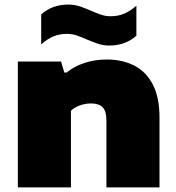

<svg xmlns="http://www.w3.org/2000/svg" viewBox="-20 -819 771 839"><path d="M58 0V-550H247L261 -502H271Q303.5 -529 349 -544Q394.5 -559 447 -559Q514 -559 566 -532.8Q618 -506.5 647.5 -450.2Q677 -394 677 -304V0H445V-291Q445 -334.5 428 -350.8Q411 -367 378 -367Q352 -367 328.5 -358.2Q305 -349.5 290 -335V0ZM457 -620Q430 -620 406 -628.5Q382 -637 359.5 -646.5Q338 -656 316.8 -663.5Q295.5 -671 273 -671Q241 -671 214.8 -660.5Q188.5 -650 160 -625V-756Q207.5 -799 279 -799Q306 -799 330 -790.8Q354 -782.5 376.5 -772.5Q398 -763 419.2 -755.5Q440.5 -748 463 -748Q495.5 -748 521.5 -758.8Q547.5 -769.5 576 -794V-663Q528.5 -620 457 -620Z"/></svg>

Font: Encode Sans Exp Black
Style: Regular
Weight: 900
Width: 7
Designer: Multiple Designers
Foundry: Impallari Type
Version: Version 3.002; ttfautohint (v1.8.3) -l 8 -r 50 -G 200 -x 14 